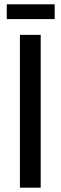

<svg xmlns="http://www.w3.org/2000/svg" viewBox="-20 -867 280 887"><path d="M72 -706H168V0H72ZM11.3 -847.1H232.6V-778.8H11.3Z"/></svg>

Font: Lineal Thin
Style: Regular
Weight: 200
Designer: Created by Frank Adebiaye with contributions from Anton Moglia & Ariel Martín Pérez
Created by Frank ADEBIAYE with FontF
Foundry: Velvetyne Type Foundry
Version: Version 2.000;Glyphs 3.2 (3227)